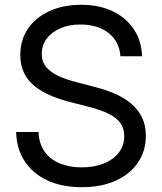

<svg xmlns="http://www.w3.org/2000/svg" viewBox="-20 -758 666 790"><path d="M316.4 12.2Q234.4 12.2 174.6 -15.9Q114.7 -43.9 81.5 -94.7Q48.3 -145.5 46.4 -214.8H138.7Q140.1 -168 162.8 -135.3Q185.5 -102.5 225.3 -85.9Q265.1 -69.3 316.4 -69.3Q367.7 -69.3 407 -85.2Q446.3 -101.1 468.8 -130.1Q491.2 -159.2 491.2 -197.8Q491.2 -230.5 474.6 -252.7Q458 -274.9 425.8 -290.5Q393.6 -306.2 347.2 -317.9L262.7 -339.8Q161.6 -366.2 112.5 -412.4Q63.5 -458.5 63.5 -531.7Q63.5 -594.2 95.5 -640.6Q127.4 -687 184.1 -712.6Q240.7 -738.3 314 -738.3Q388.2 -738.3 443.6 -711.7Q499 -685.1 530.8 -637.5Q562.5 -589.8 564.5 -526.4H475.6Q470.7 -588.4 426 -622.8Q381.3 -657.2 311 -657.2Q264.2 -657.2 228.3 -641.6Q192.4 -626 172.1 -598.9Q151.9 -571.8 151.9 -536.1Q151.9 -503.4 170.7 -481.4Q189.5 -459.5 221.7 -444.8Q253.9 -430.2 294.9 -419.9L373 -399.4Q415.5 -388.7 452.9 -372.3Q490.2 -356 518.8 -332.3Q547.4 -308.6 563.7 -275.9Q580.1 -243.2 580.1 -199.2Q580.1 -137.7 548.1 -89.8Q516.1 -42 456.8 -14.9Q397.5 12.2 316.4 12.2Z"/></svg>

Font: Inter 24pt
Style: Regular
Weight: 400
Designer: Rasmus Andersson
Foundry: rsms
Version: Version 4.001;git-66647c0bb